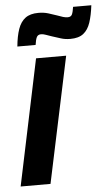

<svg xmlns="http://www.w3.org/2000/svg" viewBox="-60 -739 451 775"><g transform="rotate(-5 166.0 -352.0)"><path d="M-8 0 99 -510H221L113 0ZM28 -564Q32 -606 42 -634.5Q52 -663 71.5 -677.5Q91 -692 124 -692Q146 -692 164 -686.5Q182 -681 199 -675Q212 -670 222 -667Q232 -664 241 -664Q254 -664 258.5 -673.5Q263 -683 266 -704H340Q335 -663 325.5 -634.5Q316 -606 297 -591Q278 -576 244 -576Q223 -576 206 -581.5Q189 -587 170 -593Q157 -597 147 -601Q137 -605 127 -605Q115 -605 110 -595.5Q105 -586 102 -564Z"/></g></svg>

Font: Saira Condensed
Style: Bold Italic
Weight: 700
Width: 3
Italic angle: -12°
Designer: Hector Gatti with collaboration of the Omnibus-Type team
Foundry: Omnibus-Type
Version: Version 1.101